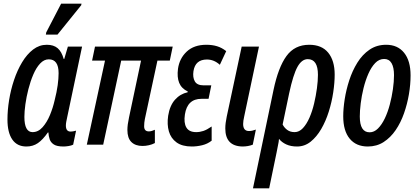

<svg xmlns="http://www.w3.org/2000/svg" viewBox="-20 -795 2300 1055"><path d="M125 10Q74 10 47.5 -28.5Q21 -67 21 -138Q21 -189 30 -245Q39 -301 57 -355Q75 -409 101.5 -453Q128 -497 162 -523Q196 -549 237 -549Q275 -549 297 -530Q319 -511 330 -471H333L353 -539H431L349 -150Q346 -137 344 -125.5Q342 -114 342 -105Q342 -72 368 -72Q380 -72 398 -77L382 0Q372 5 356.5 7.5Q341 10 329 10Q293 10 276 -1Q259 -12 253 -29.5Q247 -47 246 -67H243Q215 -27 188 -8.5Q161 10 125 10ZM159 -69Q190 -69 214 -96Q238 -123 254.5 -163Q271 -203 280 -243Q292 -290 297 -327Q302 -364 302 -393Q302 -469 248 -469Q222 -469 200.5 -446Q179 -423 163 -385.5Q147 -348 136 -305Q125 -262 119.5 -222Q114 -182 114 -153Q114 -69 159 -69ZM232 -605 234 -617 316 -775H428L426 -766L296 -605Z M763 7Q724 7 702 -14.5Q680 -36 680 -81Q680 -109 689 -150L755 -462H646L547 0H457L557 -462H486L502 -539H929L913 -462H845L776 -141Q774 -131 773 -121Q772 -111 772 -101Q772 -73 798 -73Q807 -73 815.5 -76Q824 -79 831 -82V-9Q816 -1 798 3Q780 7 763 7Z M1034 10Q981 10 950 -12.5Q919 -35 908 -73Q897 -111 904 -159Q913 -215 941.5 -247Q970 -279 1011 -288L1012 -292Q977 -309 964.5 -340Q952 -371 958 -417Q966 -474 1006 -511.5Q1046 -549 1114 -549Q1146 -549 1172.5 -541Q1199 -533 1223 -514L1188 -439Q1156 -468 1117 -468Q1053 -468 1043 -404Q1038 -370 1050.5 -348Q1063 -326 1099 -326H1141L1126 -252H1087Q1009 -252 996 -166Q989 -120 1004 -94.5Q1019 -69 1058 -69Q1078 -69 1097.5 -75.5Q1117 -82 1143 -100V-22Q1120 -4 1091 3Q1062 10 1034 10Z M1312 10Q1218 8 1218 -89Q1218 -104 1220 -120Q1222 -136 1226 -155L1308 -539H1403L1322 -156Q1316 -130 1316 -114Q1316 -75 1348 -75Q1365 -75 1386 -83L1369 0Q1343 10 1312 10Z M1483 -301Q1509 -425 1554 -487Q1599 -549 1679 -549Q1748 -549 1783.5 -505.5Q1819 -462 1819 -385Q1819 -341 1811 -287.5Q1803 -234 1786.5 -181.5Q1770 -129 1745 -86Q1720 -43 1687 -16.5Q1654 10 1612 10Q1578 10 1553 -1.5Q1528 -13 1513 -32Q1512 -16 1507.5 3.5Q1503 23 1500 42L1459 240H1370ZM1599 -69Q1624 -69 1644.5 -91Q1665 -113 1680.5 -148.5Q1696 -184 1706 -226.5Q1716 -269 1721.5 -310Q1727 -351 1727 -384Q1727 -470 1671 -470Q1638 -470 1614.5 -427.5Q1591 -385 1569 -283L1533 -111Q1542 -93 1558.5 -81Q1575 -69 1599 -69Z M2001 10Q1937 10 1901.5 -33Q1866 -76 1866 -156Q1866 -198 1874 -249.5Q1882 -301 1899 -353.5Q1916 -406 1943.5 -450.5Q1971 -495 2010.5 -522Q2050 -549 2102 -549Q2165 -549 2200.5 -505Q2236 -461 2236 -381Q2236 -331 2227 -277.5Q2218 -224 2200 -172.5Q2182 -121 2154 -80Q2126 -39 2088 -14.5Q2050 10 2001 10ZM2011 -68Q2036 -68 2057 -89Q2078 -110 2094.5 -144.5Q2111 -179 2122 -221Q2133 -263 2139 -305Q2145 -347 2145 -382Q2145 -425 2131.5 -448Q2118 -471 2091 -471Q2063 -471 2041.5 -448.5Q2020 -426 2004 -389.5Q1988 -353 1977.5 -310.5Q1967 -268 1962 -227Q1957 -186 1957 -155Q1957 -68 2011 -68Z"/></svg>

Font: Noto Sans ExtraCondensed Medium
Style: Italic
Weight: 500
Width: 2
Italic angle: -12°
Designer: Monotype Design Team
Foundry: Monotype Imaging Inc.
Version: Version 2.013; ttfautohint (v1.8.4.7-5d5b)